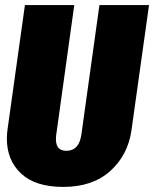

<svg xmlns="http://www.w3.org/2000/svg" viewBox="-20 -716 606 755"><path d="M497 -204Q483 -106 413.5 -43.5Q344 19 229 19Q119 19 63 -33.5Q7 -86 7 -171Q7 -191 10 -210L78 -696H272L201 -185Q200 -179 200 -168Q200 -123 241 -123Q291 -123 300 -187L371 -696H566Z"/></svg>

Font: Fira Sans Extra Condensed Black
Style: Italic
Weight: 900
Width: 3
Italic angle: -8°
Designer: Carrois Corporate & Edenspiekermann AG
Foundry: Carrois Corporate GbR & Edenspiekermann AG
Version: Version 4.203